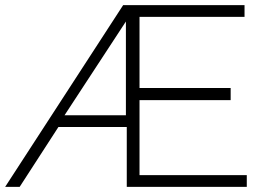

<svg xmlns="http://www.w3.org/2000/svg" viewBox="-47 -730 1029 750"><path d="M434.1 -710H908.2V-664.1H498V-386.2H854V-338.9H498V-45.9H917V0H448.2V-233.9H181.2L29.8 0H-26.9ZM444.8 -279.8V-646L205.1 -279.8Z"/></svg>

Font: Rawline Light
Style: Regular
Weight: 300
Designer: Matt McInerney, Pablo Impallari, Rodrigo Fuenzalida
Foundry: Matt McInerney, Pablo Impallari, Rodrigo Fuenzalida
Version: Version 4.020;PS 004.020;hotconv 1.0.88;makeotf.lib2.5.64775